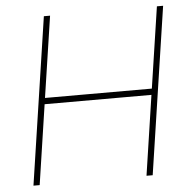

<svg xmlns="http://www.w3.org/2000/svg" viewBox="-51 -762 805 813"><g transform="rotate(-5 351.0 -355.5)"><path d="M565.4 0H539.1L589.8 -339.4H135.7L85 0H58.6L165 -710.9H191.4L139.6 -365.7H593.8L645.5 -710.9H671.9Z"/></g></svg>

Font: Roboto-ThinItalic
Style: Italic
Weight: 250
Italic angle: -12°
Designer: Google
Version: Version 1.100141; 2013; ttfautohint (v0.94.14-c901) -l 8 -r 